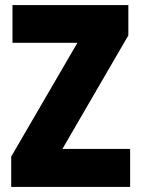

<svg xmlns="http://www.w3.org/2000/svg" viewBox="-20 -734 553 754"><path d="M491 0V-149H225L484 -595V-714H29V-566H284L24 -119V0Z"/></svg>

Font: Noto Sans Arabic UI Cn Bk
Style: Regular
Weight: 900
Width: 3
Designer: Monotype Design Team, Nadine Chahine and Nizar Qandah
Foundry: Monotype Imaging Inc.
Version: Version 2.010